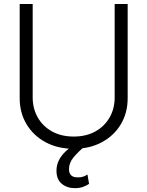

<svg xmlns="http://www.w3.org/2000/svg" viewBox="-20 -748 753 981"><path d="M565.9 -727.5H632.3V-246.1Q632.3 -171.9 597.7 -113.5Q563 -55.2 500.7 -21.5Q438.5 12.2 356.9 12.2Q274.9 12.2 212.6 -21.5Q150.4 -55.2 115.5 -113.5Q80.6 -171.9 80.6 -246.1V-727.5H147V-250.5Q147 -192.9 173.1 -147.5Q199.2 -102.1 246.3 -76.2Q293.5 -50.3 356.9 -50.3Q419.9 -50.3 466.8 -76.2Q513.7 -102.1 539.8 -147.5Q565.9 -192.9 565.9 -250.5ZM363.3 213.4Q321.8 213.4 294.9 190.4Q268.1 167.5 268.6 123Q268.6 97.2 280.3 72.3Q292 47.4 316.7 24.2Q341.3 1 380.4 -20.5L413.1 -0.5Q379.9 27.3 356.2 55.4Q332.5 83.5 332.5 116.2Q332.5 136.7 343.5 147.7Q354.5 158.7 377.9 158.2Q393.6 158.7 405.5 154.3Q417.5 149.9 426.8 143.6L435.1 191.4Q422.4 200.2 404.5 206.8Q386.7 213.4 363.3 213.4Z"/></svg>

Font: Inter Tight Light
Style: Regular
Weight: 300
Designer: Rasmus Andersson
Foundry: rsms
Version: Version 3.004